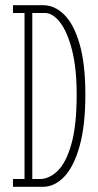

<svg xmlns="http://www.w3.org/2000/svg" viewBox="-20 -720 379 740"><path d="M30 0V-30H74.5V-670H30V-700H145.5Q191 -700 228 -663Q265 -626 287 -549.8Q309 -473.5 309 -355.5Q309 -236.5 287 -157.5Q265 -78.5 227.8 -39.2Q190.5 0 145.5 0ZM104.5 -30H133Q170 -30 202.5 -61.8Q235 -93.5 255.2 -165Q275.5 -236.5 275.5 -355.5Q275.5 -457.5 257.5 -527.5Q239.5 -597.5 211.5 -633.8Q183.5 -670 153 -670H104.5Z"/></svg>

Font: Imbue Thin
Style: Regular
Weight: 100
Designer: Tyler Finck
Foundry: Etcetera Type Company
Version: Version 1.102